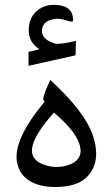

<svg xmlns="http://www.w3.org/2000/svg" viewBox="-20 -767 459 786"><path d="M141.6 -565.4Q97.7 -593.3 97.7 -642.3Q97.7 -691.4 127.4 -719.2Q157.2 -747.1 200.2 -747.1Q279.3 -747.1 279.3 -684.1Q279.3 -673.8 252.4 -683.1Q227.1 -691.9 208 -689.9Q155.3 -683.6 151.9 -645Q147.9 -606 204.6 -588.9Q221.7 -583.5 291 -599.6L289.1 -540.5L96.7 -497.6V-554.7ZM113.3 -170.4Q99.1 -112.3 164.1 -91.3Q211.4 -75.7 259.8 -91.3Q330.6 -115.2 301.3 -187.5Q280.8 -238.3 200.7 -306.2Q125.5 -221.2 113.3 -170.4ZM163.1 -351.6 159.2 -355.5Q150.4 -363.3 183.6 -435.5L185.5 -439.9Q326.7 -310.5 359.4 -214.4Q397.5 -102.5 333.5 -40.5Q294.4 -2.4 209.5 -1.5Q144.5 -0.5 102.1 -25.9Q59.6 -51.3 49.8 -102.5Q32.2 -193.4 163.1 -351.6Z"/></svg>

Font: Gandom FD-WOL
Style: FD-WOL
Weight: 400
Foundry: DejaVu fonts team - Redesigned by Saber Rastikerdar - Based on Samim Font
Version: Version 0.6